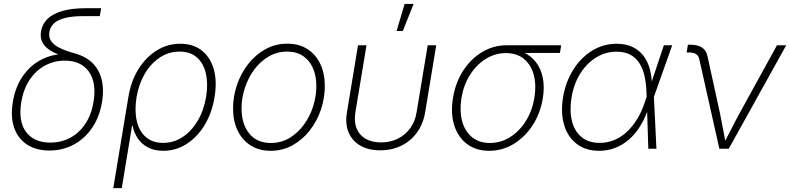

<svg xmlns="http://www.w3.org/2000/svg" viewBox="-20 -770 4090 994"><path d="M235.8 9.3Q168 9.3 120.6 -21.2Q73.2 -51.8 53.5 -108.2Q33.7 -164.6 46.4 -241.7Q59.1 -319.8 97.7 -375.5Q136.2 -431.2 193.4 -460.9Q250.5 -490.7 318.8 -490.7L350.6 -467.8Q312 -477.1 280.8 -489Q249.5 -501 228 -517.6Q206.5 -534.2 197 -556.4Q187.5 -578.6 192.4 -607.9Q198.7 -645.5 226.3 -672.4Q253.9 -699.2 303.5 -713.4Q353 -727.5 423.8 -727.5H503.9L496.6 -686.5H410.6Q354 -686.5 316.7 -677Q279.3 -667.5 259.8 -649.2Q240.2 -630.9 235.8 -605.5Q231 -576.7 244.9 -557.1Q258.8 -537.6 283 -524.9Q307.1 -512.2 334 -503.7Q360.8 -495.1 382.3 -488.8Q416.5 -478 443.6 -457Q470.7 -436 488 -405.3Q505.4 -374.5 511 -333.7Q516.6 -293 508.3 -242.7Q495.6 -165 457 -108.4Q418.5 -51.8 361.3 -21.2Q304.2 9.3 235.8 9.3ZM240.2 -31.7Q295.9 -31.7 342.8 -56.4Q389.6 -81.1 421.4 -128.4Q453.1 -175.8 464.4 -243.2Q480.5 -343.3 439.7 -399.7Q398.9 -456.1 315.4 -456.1Q260.3 -456.1 213.1 -430.7Q166 -405.3 133.8 -357.4Q101.6 -309.6 90.3 -242.2Q73.7 -141.6 115.2 -86.7Q156.7 -31.7 240.2 -31.7Z M566.4 204.1 644.5 -267.1Q657.7 -349.1 696 -411.1Q734.4 -473.1 790.5 -508.3Q846.7 -543.5 913.6 -543.5Q980.5 -543.5 1024.7 -508.5Q1068.8 -473.6 1086.7 -411.6Q1104.5 -349.6 1090.8 -268.1Q1077.6 -186 1039.6 -123Q1001.5 -60.1 946 -24.7Q890.6 10.7 825.2 10.7Q779.3 10.7 746.3 -6.6Q713.4 -23.9 693.6 -53.2Q673.8 -82.5 666.5 -118.7H663.6L610.4 204.1ZM824.7 -30.3Q879.9 -30.3 925.8 -60.8Q971.7 -91.3 1003.4 -144.8Q1035.2 -198.2 1046.9 -267.6Q1058.1 -335.9 1045.9 -389.2Q1033.7 -442.4 999.3 -472.7Q964.8 -502.9 909.7 -502.9Q854.5 -502.9 808.1 -472.7Q761.7 -442.4 730.2 -389.2Q698.7 -335.9 687 -267.6Q675.8 -198.2 688 -144.5Q700.2 -90.8 734.9 -60.5Q769.5 -30.3 824.7 -30.3Z M1380.9 10.7Q1321.3 10.7 1277.8 -16.8Q1234.4 -44.4 1210.4 -93.8Q1186.5 -143.1 1186.5 -208Q1186.5 -270.5 1206.8 -330.3Q1227.1 -390.1 1264.6 -438.2Q1302.2 -486.3 1353.8 -515.1Q1405.3 -543.9 1467.8 -543.9Q1527.3 -543.9 1570.8 -516.4Q1614.3 -488.8 1637.9 -439.5Q1661.6 -390.1 1661.6 -325.2Q1661.6 -262.7 1641.4 -202.6Q1621.1 -142.6 1583.5 -94.5Q1545.9 -46.4 1494.4 -17.8Q1442.9 10.7 1380.9 10.7ZM1381.8 -29.8Q1435.5 -29.8 1478.8 -55.7Q1522 -81.5 1553.2 -124.3Q1584.5 -167 1601.1 -219.2Q1617.7 -271.5 1617.7 -324.7Q1617.7 -377.4 1600.1 -417.5Q1582.5 -457.5 1548.8 -480.2Q1515.1 -502.9 1466.8 -502.9Q1414.6 -502.9 1371.3 -477.8Q1328.1 -452.6 1296.6 -410.2Q1265.1 -367.7 1247.8 -315.2Q1230.5 -262.7 1230.5 -208Q1230.5 -128.9 1270 -79.3Q1309.6 -29.8 1381.8 -29.8Z M1948.2 8.3Q1888.7 8.3 1846.4 -15.6Q1804.2 -39.6 1785.2 -83.5Q1766.1 -127.4 1775.9 -187L1833.5 -535.6H1877.4L1819.8 -188.5Q1812 -140.1 1826.2 -105.2Q1840.3 -70.3 1873 -51.5Q1905.8 -32.7 1952.6 -32.7Q2000 -32.7 2038.6 -51.5Q2077.1 -70.3 2103 -105.2Q2128.9 -140.1 2136.7 -188.5L2194.3 -535.6H2238.3L2180.7 -187Q2170.4 -127.4 2138.4 -83.5Q2106.4 -39.6 2057.4 -15.6Q2008.3 8.3 1948.2 8.3ZM2033.2 -609.4 2074.7 -749.5H2121.1L2065.4 -609.4Z M2512.7 10.7Q2444.8 10.7 2397.9 -24.4Q2351.1 -59.6 2331.5 -121.3Q2312 -183.1 2325.2 -263.2Q2338.4 -343.8 2378.4 -405Q2418.5 -466.3 2476.8 -501Q2535.2 -535.6 2603 -535.6H2885.3L2878.9 -496.1H2660.2L2599.1 -495.1Q2543 -495.1 2494.6 -464.8Q2446.3 -434.6 2413.3 -382.6Q2380.4 -330.6 2369.1 -263.7Q2358.4 -196.3 2372.3 -143.6Q2386.2 -90.8 2423.1 -60.3Q2460 -29.8 2516.6 -29.8Q2573.2 -29.8 2621.3 -60.3Q2669.4 -90.8 2702.4 -143.6Q2735.4 -196.3 2746.6 -263.7Q2757.3 -330.6 2743.2 -382.8Q2729 -435.1 2692.4 -465.1Q2655.8 -495.1 2599.1 -495.1L2600.1 -517.1Q2650.4 -517.1 2689.7 -499.3Q2729 -481.4 2754.9 -447.8Q2780.8 -414.1 2790.3 -366.7Q2799.8 -319.3 2790 -259.8Q2776.9 -181.6 2736.8 -120.6Q2696.8 -59.6 2638.7 -24.4Q2580.6 10.7 2512.7 10.7Z M3082 10.7Q3012.7 10.7 2966.1 -24.7Q2919.4 -60.1 2900.6 -122.8Q2881.8 -185.5 2895 -266.6Q2908.7 -347.7 2948.5 -410.2Q2988.3 -472.7 3046.1 -508.1Q3104 -543.5 3172.4 -543.5Q3219.2 -543.5 3253.7 -527.3Q3288.1 -511.2 3310.3 -482.4Q3332.5 -453.6 3343.5 -414.8Q3354.5 -376 3354.5 -330.1H3368.7L3365.2 -270L3378.4 0H3336.4L3327.1 -288.1Q3325.7 -335.4 3317.1 -374.8Q3308.6 -414.1 3290.3 -442.6Q3272 -471.2 3242.9 -486.8Q3213.9 -502.4 3171.4 -502.4Q3115.2 -502.4 3066.7 -472.7Q3018.1 -442.9 2984.4 -389.6Q2950.7 -336.4 2939 -266.1Q2927.7 -195.8 2941.2 -142.8Q2954.6 -89.8 2991 -60.1Q3027.3 -30.3 3084.5 -30.3Q3124 -30.3 3159.4 -44.7Q3194.8 -59.1 3224.9 -86.9Q3254.9 -114.7 3279.1 -154.3Q3303.2 -193.8 3319.3 -244.1L3417 -535.6H3460L3364.7 -266.6L3348.6 -205.6H3335.4Q3318.4 -155.3 3293.2 -115.2Q3268.1 -75.2 3235.6 -47.1Q3203.1 -19 3164.6 -4.2Q3126 10.7 3082 10.7Z M3704.1 0 3600.1 -464.8Q3595.7 -482.9 3582.8 -490.7Q3569.8 -498.5 3546.4 -498.5H3534.7L3541.5 -538.6H3552.7Q3591.8 -538.6 3614 -524.2Q3636.2 -509.8 3642.6 -479.5L3707.5 -183.1Q3715.8 -143.1 3723.1 -102.5Q3730.5 -62 3738.3 -22.9H3725.1Q3746.1 -62.5 3766.4 -102.8Q3786.6 -143.1 3808.6 -183.1L4002.4 -535.6H4050.3L3752.9 0Z"/></svg>

Font: Inter 20pt ExtraLight
Style: Italic
Weight: 250
Italic angle: -9.3988°
Version: Version 4.001;git-66647c0bb